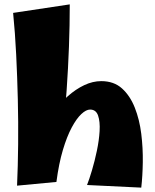

<svg xmlns="http://www.w3.org/2000/svg" viewBox="-20 -836 707 878"><path d="M238 -4 58 13Q62 -76 63 -176.5Q64 -277 61.5 -381Q59 -485 54 -586Q49 -687 40 -777L299 -816Q299 -628 284.5 -420Q270 -212 238 -4ZM626 22 378 10Q388 -15 400.5 -57Q413 -99 423 -146.5Q433 -194 435.5 -237Q438 -280 428.5 -307.5Q419 -335 392 -335Q374 -335 352 -314.5Q330 -294 308 -253Q286 -212 267.5 -150Q249 -88 238 -4L145 -141Q153 -188 173.5 -234.5Q194 -281 224 -322.5Q254 -364 290 -396Q326 -428 365 -446.5Q404 -465 443 -465Q501 -465 538 -431.5Q575 -398 596.5 -343.5Q618 -289 626 -224Q634 -159 633 -94.5Q632 -30 626 22Z"/></svg>

Font: Marhey Light
Style: Regular
Weight: 300
Designer: Nur Syamsi & Bustanul Arifin
Foundry: Namelatype
Version: Version 1.000